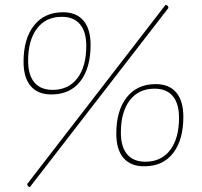

<svg xmlns="http://www.w3.org/2000/svg" viewBox="-20 -689 839 799"><path d="M679 -664 681 -656 104 90 96 86 93 77 669 -669ZM357 -502Q357 -406 314.5 -351Q272 -296 194 -296Q137 -296 107.5 -331Q78 -366 78 -432Q78 -528 121.5 -583Q165 -638 242 -638Q298 -638 327.5 -603Q357 -568 357 -502ZM97 -436Q97 -377 123 -346Q149 -315 199 -315Q265 -315 302 -363.5Q339 -412 339 -498Q339 -557 313 -588Q287 -619 237 -619Q171 -619 134 -570.5Q97 -522 97 -436ZM743 -203Q743 -107 700.5 -52Q658 3 580 3Q523 3 493.5 -32Q464 -67 464 -133Q464 -229 507.5 -284Q551 -339 628 -339Q684 -339 713.5 -304Q743 -269 743 -203ZM483 -137Q483 -78 509 -47Q535 -16 585 -16Q651 -16 688 -64.5Q725 -113 725 -199Q725 -258 699 -289Q673 -320 623 -320Q557 -320 520 -271.5Q483 -223 483 -137Z"/></svg>

Font: Luna Sans Thin
Style: Italic
Weight: 250
Italic angle: -7°
Designer: Juan Pablo del Peral
Foundry: Huerta Tipografica
Version: Version 2.001; ttfautohint (v1.5)